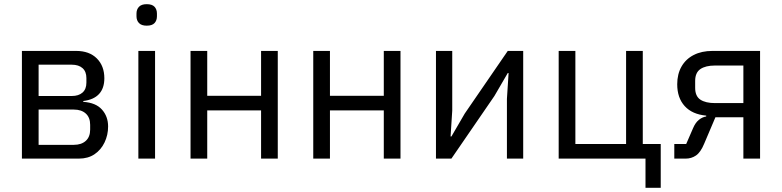

<svg xmlns="http://www.w3.org/2000/svg" viewBox="-20 -760 3747 920"><path d="M85 0V-516H345Q408 -516 444 -480Q480 -444 480 -385Q480 -337 454.5 -309.5Q429 -282 379 -276V-272Q439 -268 468.5 -235Q498 -202 498 -154Q498 -113 481 -77.5Q464 -42 433 -21Q402 0 358 0ZM165 -66H334Q370 -66 391 -85Q412 -104 412 -139V-162Q412 -197 391 -216Q370 -235 334 -235H165ZM165 -300H324Q357 -300 375.5 -316.5Q394 -333 394 -364V-386Q394 -417 375.5 -433.5Q357 -450 324 -450H165Z M683 -637Q658 -637 646 -649.5Q634 -662 634 -682V-695Q634 -715 646 -727.5Q658 -740 683 -740Q709 -740 720.5 -727.5Q732 -715 732 -695V-682Q732 -662 720.5 -649.5Q709 -637 683 -637ZM643 0V-516H723V0Z M893 0V-516H973V-301H1231V-516H1311V0H1231V-231H973V0Z M1481 0V-516H1561V-301H1819V-516H1899V0H1819V-231H1561V0Z M2069 0V-516H2147V-230L2139 -106H2143L2207 -216L2413 -516H2487V0H2409V-286L2417 -410H2413L2349 -300L2143 0Z M3073 140V0H2657V-516H2737V-70H2980V-516H3060V-70H3146V140Z M3211 0V-70H3268L3301 -146Q3312 -172 3328.5 -185.5Q3345 -199 3364 -202V-206Q3297 -212 3261 -251.5Q3225 -291 3225 -356Q3225 -405 3245.5 -441Q3266 -477 3304 -496.5Q3342 -516 3394 -516H3622V0H3542V-198H3408L3354 -71Q3337 -30 3315 -15Q3293 0 3266 0ZM3406 -266H3542V-446H3406Q3361 -446 3336 -429Q3311 -412 3311 -372V-339Q3311 -299 3336 -282.5Q3361 -266 3406 -266Z"/></svg>

Font: IBM Plex Sans
Style: Regular
Weight: 400
Designer: Mike Abbink, Paul van der Laan, Pieter van Rosmalen
Foundry: Bold Monday
Version: Version 3.201